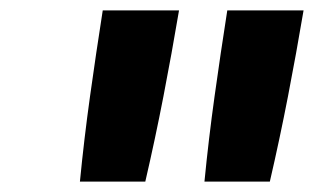

<svg xmlns="http://www.w3.org/2000/svg" viewBox="-20 -792 640 370"><path d="M374 -442Q382 -524 393.5 -606.5Q405 -689 418 -772H565Q551 -689 535 -606.5Q519 -524 500 -442ZM134 -442Q142 -524 153.5 -606.5Q165 -689 178 -772H325Q311 -689 295 -606.5Q279 -524 260 -442Z"/></svg>

Font: Iosevka SS04 XBd Ex
Style: Italic
Weight: 800
Width: 7
Italic angle: -9°
Monospace: yes
Designer: Belleve Invis
Foundry: Belleve Invis
Version: Version 19.0.0; ttfautohint (v1.8.4)